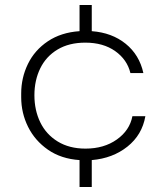

<svg xmlns="http://www.w3.org/2000/svg" viewBox="-20 -750 655 770"><path d="M299 -108Q225 -113 172.5 -149.5Q120 -186 92.5 -241.5Q65 -297 65 -360V-375Q65 -438 92 -493.5Q119 -549 172 -584.5Q225 -620 299 -625V-730H348V-625Q429 -619 484 -574.5Q539 -530 555 -457H503Q490 -511 442 -545Q394 -579 322 -579Q257 -579 211 -551.5Q165 -524 141.5 -476Q118 -428 118 -368Q118 -308 141.5 -259.5Q165 -211 211.5 -182.5Q258 -154 323 -154Q397 -154 448.5 -190.5Q500 -227 511 -284H563Q550 -209 491 -162Q432 -115 348 -108V0H299Z"/></svg>

Font: Sora-SIA ExtraLight
Style: Regular
Weight: 200
Designer: Jonathan Barnbrook, Julián Moncada
Foundry: Barnbrook Fonts
Version: Version 2.000